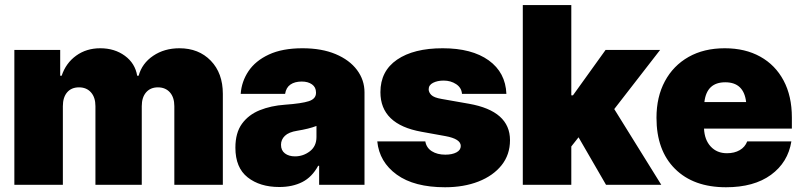

<svg xmlns="http://www.w3.org/2000/svg" viewBox="-20 -748 3241 777"><path d="M38.1 0V-545.9H223.6V-441.4H229.5Q246.6 -492.7 288.1 -522.7Q329.6 -552.7 385.7 -552.7Q443.8 -552.7 485.4 -522.2Q526.9 -491.7 535.2 -441.4H541Q554.7 -491.7 599.9 -522.2Q645 -552.7 706.1 -552.7Q784.2 -552.7 833 -502.4Q881.8 -452.1 881.8 -368.2V0H685.5V-318.4Q685.5 -354 667.5 -374.3Q649.4 -394.5 619.1 -394.5Q588.9 -394.5 571.3 -374.3Q553.7 -354 553.7 -318.4V0H366.2V-318.4Q366.2 -354 348.1 -374.3Q330.1 -394.5 299.8 -394.5Q269 -394.5 251.7 -374.3Q234.4 -354 234.4 -318.4V0Z M1110.4 8.8Q1031.7 8.8 982.2 -30.3Q932.6 -69.3 932.6 -150.4Q932.6 -210.4 959.2 -247.1Q985.8 -283.7 1031.2 -302Q1076.7 -320.3 1132.8 -324.2Q1201.2 -329.1 1230 -338.6Q1258.8 -348.1 1258.8 -372.1V-374Q1258.8 -395 1242.7 -406.5Q1226.6 -418 1201.2 -418Q1172.9 -418 1155.3 -405.8Q1137.7 -393.6 1133.8 -368.2H954.1Q957.5 -418 985.6 -460Q1013.7 -502 1068.1 -527.3Q1122.6 -552.7 1204.1 -552.7Q1281.7 -552.7 1338.1 -529.1Q1394.5 -505.4 1424.8 -464.8Q1455.1 -424.3 1455.1 -374V0H1271.5V-77.1H1267.6Q1242.7 -31.2 1203.1 -11.2Q1163.6 8.8 1110.4 8.8ZM1173.8 -115.2Q1207 -115.2 1233.9 -135.7Q1260.7 -156.2 1260.7 -193.4V-238.3Q1230.5 -226.6 1182.6 -218.8Q1148.4 -213.4 1132.8 -198.2Q1117.2 -183.1 1117.2 -162.1Q1117.2 -139.2 1133.1 -127.2Q1148.9 -115.2 1173.8 -115.2Z M2029.3 -368.2H1849.6Q1847.7 -393.1 1825.9 -407.5Q1804.2 -421.9 1775.4 -421.9Q1750 -421.9 1732.4 -412.8Q1714.8 -403.8 1714.8 -386.7Q1714.8 -374.5 1725.3 -363.8Q1735.8 -353 1766.6 -347.7L1877.9 -328.1Q2043.9 -298.8 2043.9 -180.7Q2043.9 -122.1 2009.8 -79.3Q1975.6 -36.6 1916.3 -13.4Q1856.9 9.8 1781.2 9.8Q1656.2 9.8 1585.7 -41.3Q1515.1 -92.3 1506.8 -175.8H1701.2Q1705.6 -149.9 1727.5 -136Q1749.5 -122.1 1782.2 -122.1Q1809.6 -122.1 1827.1 -131.3Q1844.7 -140.6 1844.7 -157.2Q1844.7 -186 1782.2 -197.3L1685.5 -214.8Q1519.5 -244.6 1519.5 -375Q1519.5 -460.4 1586.9 -506.6Q1654.3 -552.7 1771.5 -552.7Q1889.6 -552.7 1957.8 -503.7Q2025.9 -454.6 2029.3 -368.2Z M2095.7 0V-727.5H2292V-362.3H2298.8L2430.7 -545.9H2651.4L2465.8 -306.6L2656.2 0H2432.6L2321.3 -192.4L2292 -155.3V0Z M2918 9.8Q2786.6 9.8 2711.7 -64.7Q2636.7 -139.2 2636.7 -271.5Q2636.7 -356 2670.7 -419.2Q2704.6 -482.4 2766.6 -517.6Q2828.6 -552.7 2913.1 -552.7Q2995.6 -552.7 3056.6 -518.8Q3117.7 -484.9 3151.1 -422.1Q3184.6 -359.4 3184.6 -272.5V-227.5H2829.1Q2831.1 -182.1 2856.2 -155Q2881.3 -127.9 2921.9 -127.9Q2952.1 -127.9 2973.6 -140.4Q2995.1 -152.8 3003.9 -175.8H3182.6Q3168.9 -90.8 3100.1 -40.5Q3031.2 9.8 2918 9.8ZM2915 -415Q2839.8 -415 2830.6 -335H2999.5Q2990.2 -415 2915 -415Z"/></svg>

Font: Inter Tight Black
Style: Regular
Weight: 900
Designer: Rasmus Andersson
Foundry: rsms
Version: Version 3.004; ttfautohint (v1.8.4.7-5d5b)